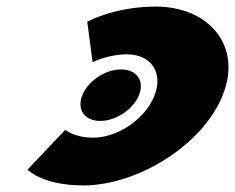

<svg xmlns="http://www.w3.org/2000/svg" viewBox="-20 -548 714 583"><path d="M347.6 -337.2C299.9 -337.2 247.5 -302.3 230 -259C212.5 -215.7 236.7 -180.8 284.4 -180.8C332.1 -180.8 384.5 -215.7 402 -259C419.5 -302.3 395.3 -337.2 347.6 -337.2ZM263.3 -130C205 -130 178.4 -154 178.4 -154L63.5 -33C63.5 -33 107.9 15 233.3 15C397.2 15 595 -107 656 -258C716.6 -408 615.5 -528 452.7 -528C327.3 -528 244.9 -482 244.9 -482L261.2 -359C261.2 -359 307.2 -383 365.5 -383C439.2 -383 477.1 -327 448.4 -256C420.1 -186 337 -130 263.3 -130Z"/></svg>

Font: Hussar
Style: BdWideOblFour
Weight: 700
Foundry: Cannot Into Space Fonts
Version: Version 2.00